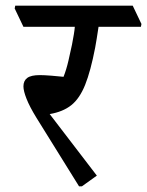

<svg xmlns="http://www.w3.org/2000/svg" viewBox="-20 -640 521 680"><path d="M270 20H260L109 -223Q85 -262 74 -290Q63 -318 63 -334Q63 -354 76.5 -364Q90 -374 121 -374Q136 -374 161.5 -372Q187 -370 205 -368Q215 -393 222.5 -425.5Q230 -458 235 -482Q239 -503 241.5 -518Q244 -533 245 -545H63L32 -610L34 -620H450L481 -555L479 -545H329Q326 -526 322.5 -503Q319 -480 317 -471Q301 -388 281.5 -339.5Q262 -291 232.5 -267.5Q203 -244 156 -236L323 -18Z"/></svg>

Font: Tiro Devanagari Marathi
Style: Italic
Weight: 400
Italic angle: -11°
Designer: Devanagari: John Hudson & Fiona Ross, assisted by Paul Hanslow. Latin: John Hudson with Paul Hanslow, assisted by Kaja S
Foundry: Tiro Typeworks Ltd.
Version: Version 1.52